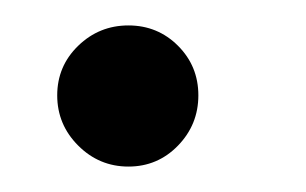

<svg xmlns="http://www.w3.org/2000/svg" viewBox="-20 -126 241 151"><path d="M120 -11.5Q104 5 81 5Q58 5 41.5 -11.5Q25 -28 25 -51Q25 -74 41.5 -90Q58 -106 81 -106Q104 -106 120 -90Q136 -74 136 -51Q136 -28 120 -11.5Z"/></svg>

Font: Arcon
Style: Regular
Weight: 400
Designer: M. Zarth
Foundry: martin zarth - visuelle & digitale kommunikation
Version: Version 1.131;PS 001.131;hotconv 1.0.70;makeotf.lib2.5.58329